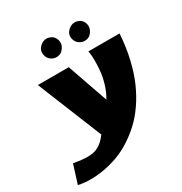

<svg xmlns="http://www.w3.org/2000/svg" viewBox="-203 -868 1133 1195"><g transform="rotate(-30 363.5 -270.5)"><path d="M235 -642Q230 -670 247 -690.5Q264 -711 287 -717Q309 -722 332 -711Q355 -700 363 -672Q371 -645 355 -619.5Q339 -594 316 -589Q289 -582 264.5 -597Q240 -612 235 -642ZM437 -642Q432 -670 449.5 -690.5Q467 -711 490 -717Q512 -722 535 -711Q558 -700 566 -672Q573 -645 557.5 -619.5Q542 -594 519 -589Q492 -582 467.5 -597Q443 -612 437 -642ZM435 -203Q459 -243 473 -290.5Q487 -338 490.5 -376.5Q494 -415 494 -448Q494 -481 491 -500L488 -519H712Q706 -425 686.5 -341.5Q667 -258 638 -192.5Q609 -127 571 -72Q533 -17 489.5 23Q446 63 398 93.5Q350 124 300.5 142Q251 160 201 169Q151 178 104.5 178Q58 178 15 169L57 36Q155 55 206 41Q257 27 299 -31L111 -495H333Z"/></g></svg>

Font: LONDON PRESLEY
Style: Regular
Weight: 400
Version: Version 001.000